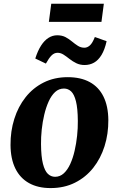

<svg xmlns="http://www.w3.org/2000/svg" viewBox="-20 -970 621 1004"><path d="M334 -566.5Q402 -566.5 449.2 -540.8Q496.5 -515 521.2 -464.8Q546 -414.5 546.5 -342Q547 -270 526.8 -205.8Q506.5 -141.5 467.5 -92.2Q428.5 -43 372.2 -14.8Q316 13.5 244.5 13.5Q178.5 13.5 131.8 -12.5Q85 -38.5 60.2 -89Q35.5 -139.5 35 -211.5Q34.5 -284 54.8 -348.2Q75 -412.5 113.8 -461.5Q152.5 -510.5 208.2 -538.5Q264 -566.5 334 -566.5ZM314.5 -507Q288 -507 268.2 -488.8Q248.5 -470.5 234.5 -439.5Q220.5 -408.5 211.5 -370.5Q202.5 -332.5 198.2 -292.2Q194 -252 194.5 -216Q195 -151 204.5 -113.8Q214 -76.5 230.2 -61Q246.5 -45.5 268 -45.5Q294 -45.5 313.8 -63.8Q333.5 -82 347.5 -112.8Q361.5 -143.5 370.2 -181.8Q379 -220 383.2 -260.2Q387.5 -300.5 387 -337.5Q386.5 -403.5 377.2 -440.2Q368 -477 352 -492Q336 -507 314.5 -507ZM164.5 -664Q177.5 -705 195 -732Q212.5 -759 233.8 -772.2Q255 -785.5 279 -785.5Q304.5 -785.5 322.8 -775.8Q341 -766 356.5 -753Q372 -740 387.5 -730.2Q403 -720.5 421.5 -720.5Q436.5 -720.5 450 -732.5Q463.5 -744.5 476 -776.5L537.5 -754.5Q527.5 -710 510.8 -682.5Q494 -655 471.8 -642.5Q449.5 -630 422.5 -630Q398.5 -630 379 -639.5Q359.5 -649 343.2 -662Q327 -675 312 -684.5Q297 -694 281 -694Q263.5 -694 249.5 -680Q235.5 -666 220 -637.5ZM248 -950.5H523L510.5 -855.5H235.5Z"/></svg>

Font: Merriweather 24pt ExtraBold
Style: Italic
Weight: 800
Italic angle: -7.8°
Version: Version 2.101